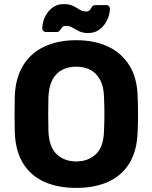

<svg xmlns="http://www.w3.org/2000/svg" viewBox="-20 -906 743 936"><path d="M352 10Q261 10 195 -20Q129 -50 92 -110.5Q55 -171 52 -263Q51 -306 51 -348.5Q51 -391 52 -435Q55 -525 92.5 -586.5Q130 -648 196.5 -679Q263 -710 352 -710Q440 -710 506.5 -679Q573 -648 611 -586.5Q649 -525 651 -435Q653 -391 653 -348.5Q653 -306 651 -263Q648 -171 611 -110.5Q574 -50 508 -20Q442 10 352 10ZM352 -119Q410 -119 447.5 -154.5Q485 -190 487 -268Q489 -312 489 -350.5Q489 -389 487 -432Q486 -484 468 -517Q450 -550 420.5 -565.5Q391 -581 352 -581Q313 -581 283 -565.5Q253 -550 235.5 -517Q218 -484 216 -432Q215 -389 215 -350.5Q215 -312 216 -268Q219 -190 256 -154.5Q293 -119 352 -119ZM409 -745Q383 -745 365 -754Q347 -763 333 -771.5Q319 -780 302 -780Q289 -780 283 -773Q277 -766 272 -758Q267 -750 256 -750H203Q196 -750 191 -755.5Q186 -761 186 -767Q186 -783 191.5 -803Q197 -823 210 -842Q223 -861 243 -873.5Q263 -886 292 -886Q319 -886 336.5 -877Q354 -868 368.5 -859Q383 -850 400 -850Q413 -850 418.5 -858Q424 -866 429 -873.5Q434 -881 445 -881H498Q507 -881 511.5 -875.5Q516 -870 516 -863Q516 -848 510 -828Q504 -808 491 -789Q478 -770 458 -757.5Q438 -745 409 -745Z"/></svg>

Font: Rubik SemiBold
Style: Regular
Weight: 600
Designer: Hubert and Fischer
Foundry: Hubert and Fischer
Version: Version 2.300;gftools[0.9.30]